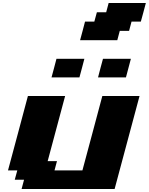

<svg xmlns="http://www.w3.org/2000/svg" viewBox="-20 -1270 1000 1290"><path d="M125 0H750Q777.8 -104 833.7 -312.3Q889.6 -520.5 917.5 -625H667.5Q645.5 -542 600.8 -375.2Q556.2 -208.5 533.7 -125H346.2L362.8 -187.5H300.3L417.5 -625H167.5Q145.5 -542 100.8 -375Q56.2 -208 33.7 -125H96.2L79.1 -62.5H141.6ZM638.7 -750H826.2Q831.5 -770.5 842.8 -812.5Q854 -854.5 859.4 -875H671.9Q666 -854 655 -812.5Q644 -771 638.7 -750ZM326.2 -750H513.7Q519.5 -771 530.5 -812.5Q541.5 -854 546.9 -875H359.4Q354 -854 343 -812.5Q332 -771 326.2 -750ZM518.1 -1000H768.1L784.7 -1062.5H847.2L863.8 -1125H926.3Q932.1 -1146 943.4 -1187.5Q954.6 -1229 960 -1250H710L693.4 -1187.5H630.9L613.8 -1125H551.3Q545.9 -1104 534.9 -1062.3Q523.9 -1020.5 518.1 -1000Z"/></svg>

Font: Faithful 32x
Style: BoldOblique
Weight: 400
Foundry: Faithful Resource Pack
Version: Version 1.0; January 27, 2023